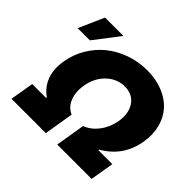

<svg xmlns="http://www.w3.org/2000/svg" viewBox="-180 -1001 1218 1218"><g transform="rotate(45 429.5 -392.0)"><path d="M62.5 0 89.5 -159.1H214.5V-164.8Q161.6 -202.4 138.7 -261.9Q115.8 -321.4 129.3 -402Q141.3 -474.4 178.4 -536.9Q215.6 -599.4 269.9 -643.3Q324.2 -687.1 395.2 -712.2Q466.3 -737.2 544 -737.2Q621.8 -737.2 684.7 -712.2Q747.5 -687.1 787.3 -643.3Q827.1 -599.4 843.6 -536.9Q860.1 -474.4 848 -402Q821.4 -243.3 683.2 -164.8V-159.1H808.2L781.2 0H473L505.7 -198.9Q557.9 -218 595.3 -268.1Q632.8 -318.2 643.5 -382.1Q656.2 -462.4 620.9 -513.1Q585.6 -563.9 515.6 -563.9Q446.4 -563.9 393.6 -513Q340.9 -462 328.1 -382.1Q317.5 -317.8 337.7 -267.9Q358 -218 403.4 -198.9L370.7 0ZM42.6 -613.6 117.9 -784.1H282.7L152 -613.6Z"/></g></svg>

Font: Karasuma Gothic
Style: Italic
Weight: 900
Italic angle: -9.39999°
Designer: Rasmus Andersson / Ryoko Nishizuka
Foundry: Genbu
Version: Version 1.00